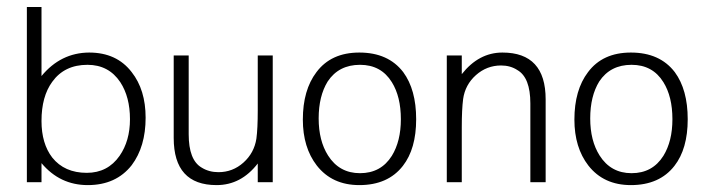

<svg xmlns="http://www.w3.org/2000/svg" viewBox="-20 -623 2027 551"><path d="M397.9 -285.2Q397.9 -202.1 357.9 -148.9Q313 -91.8 231.9 -91.8Q151.9 -91.8 99.1 -154.8V-100.1H57.1V-603H99.1V-404.8Q154.3 -471.7 235.8 -472.2Q314.9 -472.2 357.9 -416Q397.9 -365.2 397.9 -285.2ZM353 -280.8Q353 -344.7 325.2 -387.2Q292 -437 231 -437Q165 -437 129.9 -388.2Q99.1 -346.2 99.1 -275.9Q99.1 -210.9 129.9 -170.9Q165 -127 229 -127Q289.1 -127 323.2 -175.8Q353 -218.8 353 -280.8Z M762.7 -100.1H719.7V-153.8Q671.9 -91.8 601.6 -91.8Q478.5 -91.8 478.5 -227.1V-463.9H521.5V-237.8Q521.5 -163.6 558.6 -142.1Q579.6 -128.9 606.9 -128.9Q647.9 -128.9 678.7 -156.5Q709.5 -184.1 715.8 -225.1Q719.7 -253.9 719.7 -306.2V-463.9H762.7Z M1174.3 -280.8Q1174.3 -195.8 1136.2 -147Q1093.3 -91.8 1011.2 -91.8Q933.1 -91.8 889.2 -147.9Q849.1 -199.7 849.1 -279.8Q849.1 -364.7 888.2 -416Q930.2 -472.2 1011.2 -472.2Q1094.2 -472.2 1137.2 -416Q1174.3 -365.7 1174.3 -280.8ZM1130.4 -280.8Q1130.4 -345.7 1104.5 -387.2Q1073.7 -437 1013.2 -437Q952.1 -437 920.4 -389.2Q894.5 -347.2 894.5 -283.2Q894.5 -219.2 921.4 -176.8Q953.6 -126 1013.2 -126Q1073.2 -126 1104.5 -175.8Q1130.4 -217.8 1130.4 -280.8Z M1545.9 -100.1H1502V-326.2Q1502 -400.4 1464.8 -421.9Q1444.8 -435.1 1418 -435.1Q1377 -435.1 1345.9 -407.5Q1314.9 -379.9 1309.1 -338.9Q1305.2 -309.1 1305.2 -257.8V-100.1H1262.2V-463.9H1305.2V-410.2Q1354 -472.2 1421.9 -472.2Q1545.9 -472.2 1545.9 -337.9Z M1953.6 -280.8Q1953.6 -195.8 1915.5 -147Q1872.6 -91.8 1790.5 -91.8Q1712.4 -91.8 1668.5 -147.9Q1628.4 -199.7 1628.4 -279.8Q1628.4 -364.7 1667.5 -416Q1709.5 -472.2 1790.5 -472.2Q1873.5 -472.2 1916.5 -416Q1953.6 -365.7 1953.6 -280.8ZM1909.7 -280.8Q1909.7 -345.7 1883.8 -387.2Q1853 -437 1792.5 -437Q1731.4 -437 1699.7 -389.2Q1673.8 -347.2 1673.8 -283.2Q1673.8 -219.2 1700.7 -176.8Q1732.9 -126 1792.5 -126Q1852.5 -126 1883.8 -175.8Q1909.7 -217.8 1909.7 -280.8Z"/></svg>

Font: Kikakui Sans Pro
Style: Regular
Weight: 400
Version: 0.2